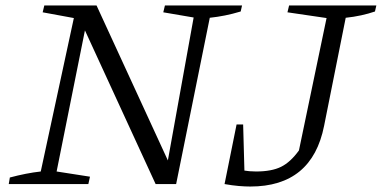

<svg xmlns="http://www.w3.org/2000/svg" viewBox="-20 -673 1396 702"><path d="M583 -653H865L860 -631Q830 -622 802.5 -616.5Q775 -611 747 -608L624 0H549L279 -587L296 -589L187 -46L309 -27L303 0H12L16 -24Q46 -32 74 -37.5Q102 -43 129 -46L250 -607L136 -628L142 -653H333L605 -62L589 -60L688 -609L577 -628ZM801 0 823 -62Q845 -54 868.5 -50Q892 -46 916 -46Q973 -46 1007.5 -63Q1042 -80 1073 -123L1174 -607L1031 -628L1037 -653H1356L1351 -631Q1328 -623 1300.5 -617Q1273 -611 1244 -608L1165 -213Q1121 9 895 9Q876 9 852.5 7Q829 5 801 0ZM801 0 845 -218H869L875 0Z"/></svg>

Font: Piazzolla Thin Light
Style: Italic
Weight: 300
Italic angle: -11.3°
Version: Version 2.005